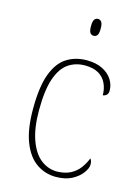

<svg xmlns="http://www.w3.org/2000/svg" viewBox="-114 -803 640 878"><g transform="rotate(15 205.5 -364.0)"><path d="M238 10Q188 10 147 -18Q106 -46 82 -106.5Q58 -167 58 -263Q58 -370 81 -430.5Q104 -491 145 -516.5Q186 -542 239 -542Q282 -542 312.5 -527Q343 -512 359 -487.5Q375 -463 375 -434Q375 -425 371.5 -419Q368 -413 362.5 -410Q357 -407 350 -406Q350 -437 338 -462.5Q326 -488 301 -502.5Q276 -517 237 -517Q192 -517 158 -493.5Q124 -470 105 -415Q86 -360 86 -264Q86 -181 106 -125Q126 -69 160.5 -42Q195 -15 238 -15Q276 -16 301.5 -29.5Q327 -43 343.5 -65Q360 -87 370 -113Q374 -107 376 -101Q378 -95 378 -85Q378 -68 361.5 -45.5Q345 -23 314.5 -6.5Q284 10 238 10ZM239 -658Q229 -658 222.5 -666Q216 -674 216 -698Q216 -721 222.5 -729.5Q229 -738 239 -738Q249 -738 255.5 -729.5Q262 -721 262 -698Q262 -674 255.5 -666Q249 -658 239 -658Z"/></g></svg>

Font: Noto Serif Khmer SemiCondensed Thin
Style: Regular
Weight: 250
Width: 4
Designer: Danh Hong and the Monotype Design Team
Foundry: Monotype Imaging Inc.
Version: Version 2.004